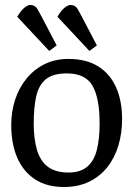

<svg xmlns="http://www.w3.org/2000/svg" viewBox="-20 -740 537 769"><path d="M236 9Q167 9 120 -22Q73 -53 49 -108.5Q25 -164 25 -240Q25 -293 40.5 -340.5Q56 -388 86 -425Q116 -462 158.5 -483Q201 -504 254 -504Q326 -504 373.5 -474Q421 -444 445 -390Q469 -336 469 -263Q469 -206 454 -156.5Q439 -107 409.5 -70Q380 -33 336.5 -12Q293 9 236 9ZM255 -49Q302 -49 329.5 -72.5Q357 -96 368 -140Q379 -184 379 -245Q379 -347 350.5 -396.5Q322 -446 248 -446Q192 -446 163.5 -422.5Q135 -399 125 -354Q115 -309 115 -245Q115 -186 127.5 -141.5Q140 -97 170.5 -73Q201 -49 255 -49ZM310 -669Q301 -686 291.5 -703Q282 -720 262 -720Q252 -720 238.5 -709Q225 -698 210 -673L338 -536L368 -558ZM149 -669Q140 -686 130.5 -703Q121 -720 101 -720Q91 -720 77.5 -709Q64 -698 49 -673L177 -536L207 -558Z"/></svg>

Font: Faustina VF Beta
Style: Regular
Weight: 400
Designer: Alfonso Garcia
Foundry: Omnibus-Type
Version: Version 1.006